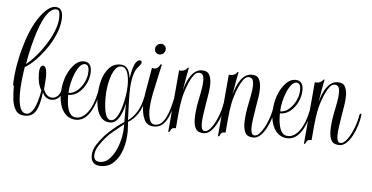

<svg xmlns="http://www.w3.org/2000/svg" viewBox="-58 -769 2216 1143"><g transform="rotate(5 1050.0 -198.0)"><path d="M105 3Q67 3 49.5 -22Q32 -47 27.5 -86Q23 -125 23 -166Q23 -172 18 -172Q20 -242 32.5 -308Q45 -374 64 -432Q80 -484 100.5 -526Q121 -568 146 -600Q191 -658 229 -658Q273 -658 273 -599Q273 -555 254.5 -507.5Q236 -460 206.5 -416.5Q177 -373 143 -338Q109 -303 78 -285Q63 -191 63 -128Q63 -10 112 -10Q137 -10 156 -44.5Q175 -79 189 -155Q176 -176 170.5 -201.5Q165 -227 165 -258Q165 -295 182 -303Q209 -308 209 -241Q209 -221 206 -191L204 -164Q212 -141 226 -129.5Q240 -118 256 -118Q274 -118 289 -132Q304 -146 308 -172Q310 -178 315 -178Q322 -178 320 -172Q316 -140 296.5 -122.5Q277 -105 254 -105Q238 -105 223 -114.5Q208 -124 199 -145Q190 -68 169 -32.5Q148 3 105 3ZM84 -304Q113 -327 143 -362Q173 -397 199 -438.5Q225 -480 241 -522Q257 -564 257 -602Q257 -622 253 -633Q249 -644 235 -644Q179 -644 132 -503Q102 -413 84 -304Z M398 0Q367 -4 346.5 -24.5Q326 -45 316 -76Q306 -107 306 -141Q306 -231 347 -295Q383 -350 425 -350Q450 -350 461 -334.5Q472 -319 472 -293Q472 -258 456 -223Q440 -188 412.5 -165.5Q385 -143 350 -143Q350 -23 400 -14Q404 -13 411 -13Q448 -13 478.5 -54.5Q509 -96 525 -172Q527 -182 532 -182Q538 -182 537 -172Q495 11 398 0ZM351 -155Q378 -155 402.5 -175.5Q427 -196 442.5 -228Q458 -260 458 -294Q458 -334 432 -334Q417 -334 402.5 -316.5Q388 -299 376.5 -271Q365 -243 358 -212.5Q351 -182 351 -155Z M580 262Q549 262 535 246.5Q521 231 521 206Q521 172 541.5 139.5Q562 107 587 80Q605 61 627.5 41.5Q650 22 670 7.5Q690 -7 697 -11V-121Q670 -1 613 -1Q580 -1 560.5 -22.5Q541 -44 533 -79Q525 -114 525 -152Q525 -200 537.5 -245.5Q550 -291 576.5 -320.5Q603 -350 644 -350Q670 -350 685 -332.5Q700 -315 706 -273Q717 -350 736 -372Q746 -385 756 -385Q769 -385 769 -372Q769 -365 756 -350Q746 -339 740 -330Q734 -321 729 -306Q722 -288 717.5 -256.5Q713 -225 713 -183Q713 -145 715 -99Q717 -53 718 -24Q747 -44 769.5 -80Q792 -116 803 -172Q805 -180 811 -180Q817 -180 815 -172Q800 -104 776 -68.5Q752 -33 719 -14L722 44Q722 101 705.5 151Q689 201 657.5 231.5Q626 262 580 262ZM617 -15Q636 -15 651 -38.5Q666 -62 676.5 -97Q687 -132 692.5 -168.5Q698 -205 698 -230Q698 -280 686.5 -309.5Q675 -339 649 -339Q631 -339 617 -321.5Q603 -304 593 -275Q583 -246 578 -213Q573 -180 573 -148Q573 -15 617 -15ZM573 238Q609 238 636.5 204.5Q664 171 679 125Q687 102 692.5 72.5Q698 43 698 2Q692 7 673.5 21.5Q655 36 633.5 54Q612 72 597 89Q574 114 555 144.5Q536 175 536 202Q536 238 573 238Z M876 0Q833 0 816.5 -35.5Q800 -71 800 -120Q800 -155 806 -191Q818 -263 833 -347Q842 -344 848 -344Q868 -344 880 -368Q882 -373 886 -373Q890 -373 889 -366Q885 -350 876 -307.5Q867 -265 852 -197Q847 -172 843.5 -144.5Q840 -117 840 -93Q840 -59 849 -35Q858 -11 880 -11Q910 -11 929 -37Q948 -63 960 -100.5Q972 -138 979 -172Q980 -179 986 -179Q991 -179 991 -172Q972 -81 945.5 -40.5Q919 0 876 0ZM871 -430Q858 -430 849.5 -438.5Q841 -447 841 -460Q841 -474 851.5 -484Q862 -494 876 -494Q888 -494 896.5 -485.5Q905 -477 905 -464Q905 -450 895 -440Q885 -430 871 -430Z M963 24Q962 22 963 18L995 -346Q999 -345 1005 -345Q1030 -345 1044 -364Q1046 -367 1048 -367Q1053 -367 1051 -361Q1049 -353 1043 -321Q1037 -289 1027 -227Q1041 -286 1068 -322Q1095 -358 1132 -358Q1164 -358 1175.5 -336Q1187 -314 1187 -281Q1187 -253 1181.5 -221Q1176 -189 1171 -158Q1166 -125 1161.5 -95Q1157 -65 1157 -42Q1157 -23 1162 -11Q1167 1 1180 1Q1198 1 1218 -26Q1238 -53 1254 -93.5Q1270 -134 1276 -172Q1277 -175 1278 -179Q1279 -183 1283 -183Q1288 -183 1288.5 -179.5Q1289 -176 1288 -172Q1284 -143 1274 -110.5Q1264 -78 1248.5 -49.5Q1233 -21 1214 -3.5Q1195 14 1173 14Q1139 14 1126 -7Q1113 -28 1113 -67Q1113 -106 1122 -158Q1130 -198 1137 -234.5Q1144 -271 1144 -297Q1144 -318 1137.5 -330Q1131 -342 1114 -342Q1098 -342 1083.5 -323Q1069 -304 1057 -276Q1045 -248 1036.5 -219.5Q1028 -191 1025 -173Q1018 -137 1013.5 -87.5Q1009 -38 1006 -1Q980 -4 973 18Q972 22 968 24Q965 26 963 24Z M1260 24Q1259 22 1260 18L1292 -346Q1296 -345 1302 -345Q1327 -345 1341 -364Q1343 -367 1345 -367Q1350 -367 1348 -361Q1346 -353 1340 -321Q1334 -289 1324 -227Q1338 -286 1365 -322Q1392 -358 1429 -358Q1461 -358 1472.5 -336Q1484 -314 1484 -281Q1484 -253 1478.5 -221Q1473 -189 1468 -158Q1463 -125 1458.5 -95Q1454 -65 1454 -42Q1454 -23 1459 -11Q1464 1 1477 1Q1495 1 1515 -26Q1535 -53 1551 -93.5Q1567 -134 1573 -172Q1574 -175 1575 -179Q1576 -183 1580 -183Q1585 -183 1585.5 -179.5Q1586 -176 1585 -172Q1581 -143 1571 -110.5Q1561 -78 1545.5 -49.5Q1530 -21 1511 -3.5Q1492 14 1470 14Q1436 14 1423 -7Q1410 -28 1410 -67Q1410 -106 1419 -158Q1427 -198 1434 -234.5Q1441 -271 1441 -297Q1441 -318 1434.5 -330Q1428 -342 1411 -342Q1395 -342 1380.5 -323Q1366 -304 1354 -276Q1342 -248 1333.5 -219.5Q1325 -191 1322 -173Q1315 -137 1310.5 -87.5Q1306 -38 1303 -1Q1277 -4 1270 18Q1269 22 1265 24Q1262 26 1260 24Z M1663 0Q1632 -4 1611.5 -24.5Q1591 -45 1581 -76Q1571 -107 1571 -141Q1571 -231 1612 -295Q1648 -350 1690 -350Q1715 -350 1726 -334.5Q1737 -319 1737 -293Q1737 -258 1721 -223Q1705 -188 1677.5 -165.5Q1650 -143 1615 -143Q1615 -23 1665 -14Q1669 -13 1676 -13Q1713 -13 1743.5 -54.5Q1774 -96 1790 -172Q1792 -182 1797 -182Q1803 -182 1802 -172Q1760 11 1663 0ZM1616 -155Q1643 -155 1667.5 -175.5Q1692 -196 1707.5 -228Q1723 -260 1723 -294Q1723 -334 1697 -334Q1682 -334 1667.5 -316.5Q1653 -299 1641.5 -271Q1630 -243 1623 -212.5Q1616 -182 1616 -155Z M1774 24Q1773 22 1774 18L1806 -346Q1810 -345 1816 -345Q1841 -345 1855 -364Q1857 -367 1859 -367Q1864 -367 1862 -361Q1860 -353 1854 -321Q1848 -289 1838 -227Q1852 -286 1879 -322Q1906 -358 1943 -358Q1975 -358 1986.5 -336Q1998 -314 1998 -281Q1998 -253 1992.5 -221Q1987 -189 1982 -158Q1977 -125 1972.5 -95Q1968 -65 1968 -42Q1968 -23 1973 -11Q1978 1 1991 1Q2009 1 2029 -26Q2049 -53 2065 -93.5Q2081 -134 2087 -172Q2088 -175 2089 -179Q2090 -183 2094 -183Q2099 -183 2099.5 -179.5Q2100 -176 2099 -172Q2095 -143 2085 -110.5Q2075 -78 2059.5 -49.5Q2044 -21 2025 -3.5Q2006 14 1984 14Q1950 14 1937 -7Q1924 -28 1924 -67Q1924 -106 1933 -158Q1941 -198 1948 -234.5Q1955 -271 1955 -297Q1955 -318 1948.5 -330Q1942 -342 1925 -342Q1909 -342 1894.5 -323Q1880 -304 1868 -276Q1856 -248 1847.5 -219.5Q1839 -191 1836 -173Q1829 -137 1824.5 -87.5Q1820 -38 1817 -1Q1791 -4 1784 18Q1783 22 1779 24Q1776 26 1774 24Z"/></g></svg>

Font: Updock
Style: Regular
Weight: 400
Designer: Robert E. Leuschke
Foundry: Robert E. Leuschke
Version: Version 1.010; ttfautohint (v1.8.4.7-5d5b)